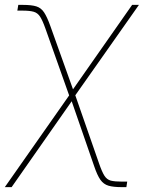

<svg xmlns="http://www.w3.org/2000/svg" viewBox="-26 -561 588 785"><path d="M-6.3 204.1 262.2 -178.7H279.3L379.4 108.4Q391.1 142.1 401.1 157.7Q411.1 173.3 427.2 177.5Q443.4 181.6 473.6 181.6H494.1L490.7 204.1H471.7Q437.5 204.1 417.5 198.2Q397.5 192.4 384.5 174.1Q371.6 155.8 358.9 118.2L267.1 -147L21.5 204.1ZM259.3 -163.6 159.7 -444.3Q147.9 -477.5 137.9 -492.9Q127.9 -508.3 111.8 -512.9Q95.7 -517.6 65.4 -517.6H44.9L48.8 -541H67.9Q103 -541 122.6 -534.9Q142.1 -528.8 154.3 -510.3Q166.5 -491.7 179.7 -455.1L272.5 -195.8L514.2 -541H542L276.4 -163.6Z"/></svg>

Font: Inter 17pt Thin
Style: Italic
Weight: 250
Italic angle: -9.3988°
Version: Version 4.001;git-66647c0bb